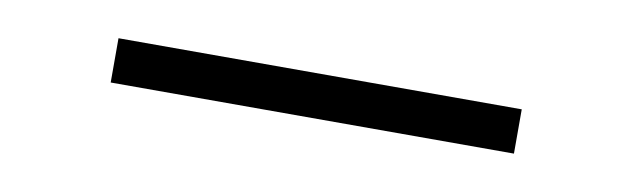

<svg xmlns="http://www.w3.org/2000/svg" viewBox="-23 -428 645 196"><g transform="rotate(10 300.0 -330.0)"><path d="M90.8 -307.1V-353H508.8V-307.1Z"/></g></svg>

Font: Office Code Pro D Light
Style: Regular
Weight: 300
Designer: Nathan Rutzky & Paul D. Hunt
Foundry: Adobe Systems Incorporated
Version: Version 1.004;PS 001.004;hotconv 1.0.70;makeotf.lib2.5.58329